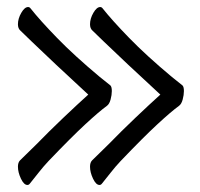

<svg xmlns="http://www.w3.org/2000/svg" viewBox="-20 -504 570 546"><path d="M289 -94Q324 -130 365 -169Q406 -208 436 -235Q387 -280 344.5 -320Q302 -360 274.5 -386.5Q247 -413 243 -417Q236 -423 236 -435Q236 -451 245.5 -467.5Q255 -484 265 -484Q269 -484 272 -480Q298 -447 347 -396.5Q396 -346 469 -285L499 -261Q503 -257 503 -245Q503 -234 499.5 -221Q496 -208 489 -203Q467 -187 427.5 -150.5Q388 -114 323 -46Q308 -30 295.5 -14Q283 2 270 18Q267 22 263 22Q253 22 244.5 4Q236 -14 236 -30Q236 -42 242 -48ZM84 -94Q119 -130 160 -169Q201 -208 231 -235Q182 -280 139.5 -320Q97 -360 69.5 -386.5Q42 -413 38 -417Q31 -423 31 -435Q31 -451 40.5 -467.5Q50 -484 60 -484Q64 -484 67 -480Q93 -447 142 -396.5Q191 -346 264 -285L294 -261Q298 -257 298 -245Q298 -234 294.5 -221Q291 -208 284 -203Q262 -187 222.5 -150.5Q183 -114 118 -46Q103 -30 90.5 -14Q78 2 65 18Q62 22 58 22Q48 22 39.5 4Q31 -14 31 -30Q31 -42 37 -48Z"/></svg>

Font: QiushuiShotai
Style: Regular
Weight: 600
Designer: Fontworks Inc.
Foundry: Fontworks Inc.
Version: Version 1.250